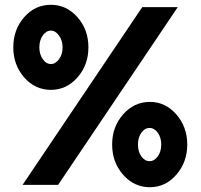

<svg xmlns="http://www.w3.org/2000/svg" viewBox="-20 -780 846 810"><path d="M194.8 -400.9Q127.9 -400.9 82 -453.4Q36.1 -505.9 36.1 -580.1Q36.1 -655.3 82 -707.5Q127.9 -759.8 194.8 -759.8Q260.7 -759.8 306.9 -707.3Q353 -654.8 353 -580.1Q353 -505.9 306.9 -453.4Q260.7 -400.9 194.8 -400.9ZM580.1 -750H730L225.1 0H75.2ZM194.8 -509.8Q213.9 -509.8 229 -530.3Q244.1 -550.8 244.1 -579.8Q244.1 -608.9 229 -629.9Q213.9 -650.9 194.8 -650.9Q174.8 -650.9 160.4 -630.4Q146 -609.9 146 -580.1Q146 -551.3 160.4 -530.5Q174.8 -509.8 194.8 -509.8ZM724.1 -43.2Q678.2 9.8 612.1 9.8Q545.9 9.8 499.5 -42.7Q453.1 -95.2 453.1 -170.2Q453.1 -245.1 499.5 -297.6Q545.9 -350.1 612.1 -350.1Q678.2 -350.1 724.1 -297.1Q770 -244.1 770 -170.2Q770 -96.2 724.1 -43.2ZM576.4 -120.1Q590.8 -100.1 610.8 -100.1Q630.9 -100.1 645.5 -120.1Q660.2 -140.1 660.2 -170.2Q660.2 -200.2 645.5 -220.2Q630.9 -240.2 610.8 -240.2Q590.8 -240.2 576.4 -220.2Q562 -200.2 562 -170.2Q562 -140.1 576.4 -120.1Z"/></svg>

Font: Oakes Grotesk
Style: Bold
Weight: 700
Designer: Samuel Oakes
Foundry: Samuel Oakes
Version: Version 1.0 | wf-rip DC20170320